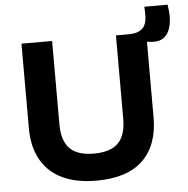

<svg xmlns="http://www.w3.org/2000/svg" viewBox="-55 -837 886 905"><g transform="rotate(-5 388.0 -384.5)"><path d="M365 14Q304 14 256.5 1.5Q209 -11 174 -34.5Q139 -58 115.5 -91.5Q92 -125 80.5 -167Q69 -209 69 -259V-660H214V-264Q214 -213 230.5 -179.5Q247 -146 280 -130Q313 -114 364 -114Q416 -114 449.5 -130Q483 -146 499.5 -179.5Q516 -213 516 -264V-660H659V-259Q659 -129 585.5 -57.5Q512 14 365 14ZM672 -616 571 -629 573 -660Q607 -660 626 -669.5Q645 -679 653 -695.5Q661 -712 662 -734.5Q663 -757 661 -783H771Q781 -725 772 -685.5Q763 -646 738.5 -628Q714 -610 672 -616Z"/></g></svg>

Font: Bricolage Grotesque
Style: Bold
Weight: 700
Designer: Mathieu Triay
Foundry: Atelier Triay
Version: Version 1.001;gftools[0.9.33.dev8+g029e19f]